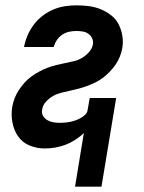

<svg xmlns="http://www.w3.org/2000/svg" viewBox="-20 -548 540 719"><path d="M261 151 294 -50Q280 -36 262 -24.5Q244 -13 225.5 -6Q207 1 187 4.5Q167 8 148 8Q118 8 91 -3Q64 -14 48 -37Q32 -60 26.5 -89.5Q21 -119 26 -149Q29 -165 35 -180.5Q41 -196 50.5 -210.5Q60 -225 71.5 -238Q83 -251 97.5 -261.5Q112 -272 127 -280Q142 -288 157.5 -294Q173 -300 189.5 -304Q206 -308 222.5 -311.5Q239 -315 255 -318.5Q271 -322 286 -330.5Q301 -339 313 -352.5Q325 -366 328 -382Q330 -394 325 -404.5Q320 -415 311 -421.5Q302 -428 290 -430Q278 -432 266 -432Q252 -432 238.5 -429Q225 -426 213 -418Q201 -410 193 -398Q185 -386 181 -372H70Q74 -394 83 -415Q92 -436 106 -455Q120 -474 139 -488.5Q158 -503 179 -512Q200 -521 222 -524.5Q244 -528 266 -528Q290 -528 313 -525Q336 -522 357 -513.5Q378 -505 396 -491Q414 -477 424 -457.5Q434 -438 438 -415Q442 -392 438 -368Q435 -352 429 -336.5Q423 -321 413.5 -307Q404 -293 392 -280.5Q380 -268 366.5 -257.5Q353 -247 337.5 -239.5Q322 -232 306 -226Q290 -220 274.5 -216Q259 -212 243 -208.5Q227 -205 210.5 -201Q194 -197 179.5 -189Q165 -181 152.5 -167.5Q140 -154 138 -138Q135 -125 141 -114.5Q147 -104 157.5 -98Q168 -92 180 -90Q192 -88 205 -88Q214 -88 224.5 -89Q235 -90 244.5 -92Q254 -94 263.5 -97.5Q273 -101 282 -106Q291 -111 299 -118.5Q307 -126 308 -136L316 -181H415L360 151Z"/></svg>

Font: Iosevka SS18
Style: Bold Italic
Weight: 700
Italic angle: -9°
Monospace: yes
Designer: Belleve Invis
Foundry: Belleve Invis
Version: Version 25.1.1; ttfautohint (v1.8.4)